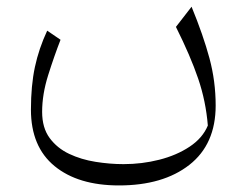

<svg xmlns="http://www.w3.org/2000/svg" viewBox="-20 -320 739 576"><path d="M603.5 56.6Q597.7 -16.1 574.5 -84.2Q551.3 -152.3 507.8 -239.3L554.7 -299.8Q589.8 -214.4 608.4 -145.3Q627 -76.2 627 -3.4Q627 112.8 548.1 174.6Q469.2 236.3 336.9 236.3Q214.4 236.3 143.6 178.2Q72.8 120.1 72.8 8.8Q72.8 -63 84.7 -118.9Q96.7 -174.8 121.6 -228L161.6 -200.7Q142.6 -151.9 124.5 -94.5Q106.4 -37.1 106.4 15.6Q106.4 63.5 128.9 94Q151.4 124.5 187.5 141.6Q223.6 158.7 266.6 165.5Q309.6 172.4 350.6 172.4Q405.8 172.4 457.8 159.2Q509.8 146 548.8 120.1Q587.9 94.2 603.5 56.6Z"/></svg>

Font: Pinar DS1-Light
Style: Regular
Weight: 300
Designer: Amin Abedi
Version: Version 2.000